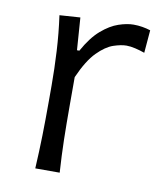

<svg xmlns="http://www.w3.org/2000/svg" viewBox="-66 -585 551 640"><g transform="rotate(10 209.5 -264.5)"><path d="M95.8 0H178.4Q174.7 -57.6 173.5 -110.7Q172.4 -163.8 172.4 -225.9V-322.3Q198.7 -381.9 226.8 -410.2Q255 -438.6 280.6 -447.2Q306.2 -455.8 324.5 -455.8Q337.9 -455.8 354.5 -451.9Q371.1 -448 386.6 -442.5L393.1 -519.7Q379.7 -524 365.3 -526.4Q350.8 -528.8 335.7 -528.8Q313.4 -528.8 285.3 -519.3Q257.1 -509.8 227.8 -484.6Q198.6 -459.5 172.4 -411.9H164.3L156.5 -521.5L86.5 -516.8Q94.8 -457.6 98.1 -397.4Q101.4 -337.3 101.4 -280.7V-228.7Q101.4 -164.6 100.2 -111.1Q99 -57.6 95.8 0Z"/></g></svg>

Font: Pinar-VF
Style: Regular
Weight: 300
Designer: Amin Abedi
Version: Version 3.0